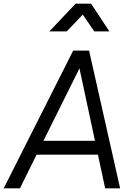

<svg xmlns="http://www.w3.org/2000/svg" viewBox="-47 -1019 719 1039"><path d="M-27 0 349 -745H435L603 0H522L483 -182H151L61 0ZM467 -257 383 -649 188 -257ZM220 -849 362 -999H446L545 -849H463L401 -940L314 -849Z"/></svg>

Font: Kosmopol Plus Jakarta Sans Italic It
Style: Regular
Weight: 400
Italic angle: -8.04999°
Designer: Gumpita Rahayu
Foundry: Tokotype
Version: Version 2.006